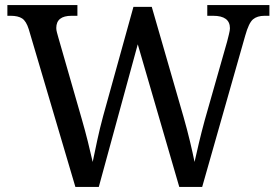

<svg xmlns="http://www.w3.org/2000/svg" viewBox="-20 -734 1087 754"><path d="M93 -619Q83 -651 67 -661.5Q51 -672 22 -672H9V-714H284V-672H261Q201 -672 201 -624Q201 -616 203.5 -607Q206 -598 209 -587L301 -267Q314 -222 325 -178Q336 -134 344 -98Q352 -137 362 -183.5Q372 -230 385 -278L504 -707H576L701 -274Q715 -225 726 -179Q737 -133 744 -98Q752 -134 761.5 -174Q771 -214 784 -262L872 -571Q875 -583 879 -599Q883 -615 883 -623Q883 -672 817 -672H794V-714H1038V-672H1019Q990 -672 973.5 -658Q957 -644 943 -594L774 0H684L521 -560L368 0H276Z"/></svg>

Font: Noto Serif Grantha
Style: Regular
Weight: 400
Designer: Monotype Design Team
Foundry: Monotype Imaging Inc.
Version: Version 2.004; ttfautohint (v1.8.4.7-5d5b)